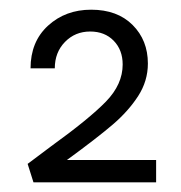

<svg xmlns="http://www.w3.org/2000/svg" viewBox="-20 -782 373 396"><path d="M302 -452V-406H49L37 -444L85 -480Q164 -537 198.5 -572.5Q233 -608 233 -649Q233 -679 214.5 -698Q196 -717 166 -717Q135 -717 114 -695.5Q93 -674 93 -641H43Q43 -696 79 -729Q115 -762 168 -762Q222 -762 253.5 -730.5Q285 -699 285 -651Q285 -615 265 -584Q245 -553 213 -525.5Q181 -498 118 -452Z"/></svg>

Font: Ysabeau Infant
Style: Regular
Weight: 400
Designer: Christian Thalmann (Catharsis Fonts)
Version: Version 0.003